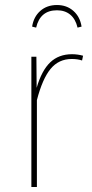

<svg xmlns="http://www.w3.org/2000/svg" viewBox="-20 -745 367 765"><path d="M311 -523 307 -504Q289 -510 266 -510Q214 -510 181.5 -470.5Q149 -431 127 -346V0H105V-519H125L126 -395Q146 -464 180 -496.5Q214 -529 267 -529Q289 -529 311 -523ZM305 -639 289 -635Q281 -669 260 -686.5Q239 -704 207 -704Q140 -704 124 -635L108 -639Q114 -678 140.5 -701.5Q167 -725 207 -725Q246 -725 272.5 -701.5Q299 -678 305 -639Z"/></svg>

Font: Fira Sans Condensed Thin
Style: Regular
Weight: 250
Width: 3
Designer: Carrois Corporate & Edenspiekermann AG
Foundry: Carrois Corporate GbR & Edenspiekermann AG
Version: Version 4.203